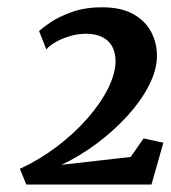

<svg xmlns="http://www.w3.org/2000/svg" viewBox="-20 -928 468 526"><path d="M52 -422.5 34.5 -465.5Q88.5 -490.5 136 -526.5Q183.5 -562.5 220 -604.2Q256.5 -646 276.8 -687.2Q297 -728.5 296.5 -762Q295.5 -798.5 274.2 -817Q253 -835.5 215.5 -835.5Q191.5 -835.5 168.8 -828.2Q146 -821 129.5 -811Q113 -801 107 -792.5L87 -843Q95.5 -851 118 -866.5Q140.5 -882 176.5 -895Q212.5 -908 260.5 -908Q311.5 -908 344.8 -889.5Q378 -871 394 -840.8Q410 -810.5 410 -775.5Q410 -736 387.5 -692.8Q365 -649.5 327.2 -608.5Q289.5 -567.5 243 -533.2Q196.5 -499 148.5 -476.5L338 -498L373.5 -549L427.5 -537L395 -422.5Z"/></svg>

Font: Merriweather Light 18pt ExtraBold
Style: Italic
Weight: 800
Italic angle: -7.8°
Version: Version 2.101